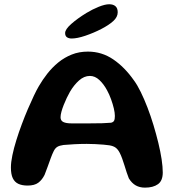

<svg xmlns="http://www.w3.org/2000/svg" viewBox="-20 -840 808 880"><path d="M644.5 20Q620.5 20 602.2 9.8Q584 -0.5 570.5 -22.5Q565.5 -34.5 560.5 -50Q555.5 -65.5 550.5 -81.8Q545.5 -98 540 -113.2Q534.5 -128.5 528.5 -140Q520.5 -155.5 510 -163.2Q499.5 -171 481 -174Q472 -175.5 454.8 -177Q437.5 -178.5 416.8 -179.5Q396 -180.5 377.5 -180.5Q349.5 -180.5 320.8 -179Q292 -177.5 271 -175.5Q252.5 -173 242.5 -166.8Q232.5 -160.5 226 -147Q219.5 -134 212.8 -115.8Q206 -97.5 199 -77.5Q192 -57.5 184.5 -39Q173 -15.5 155.5 -2.5Q138 10.5 106.5 10.5Q81 10.5 64 2.5Q47 -5.5 38.5 -23.5Q30 -41.5 30 -72Q30 -96.5 36.8 -128.8Q43.5 -161 54.8 -197.2Q66 -233.5 79.8 -270.2Q93.5 -307 108 -340.8Q122.5 -374.5 135.5 -401.8Q148.5 -429 158 -445Q175 -474.5 197.2 -502.8Q219.5 -531 247.2 -553.8Q275 -576.5 308.8 -590Q342.5 -603.5 383 -603.5Q446.5 -603.5 499 -567.8Q551.5 -532 593.5 -472Q609.5 -450.5 625.2 -418.2Q641 -386 656 -347Q671 -308 683.5 -266.5Q696 -225 705.8 -184.8Q715.5 -144.5 720.8 -109.8Q726 -75 726 -49.5Q726 -11.5 704 4.2Q682 20 644.5 20ZM489 -277.5Q499.5 -280 503 -287Q506.5 -294 506.5 -308.5Q506.5 -322.5 501.8 -342.8Q497 -363 489 -385.2Q481 -407.5 470.5 -426.5Q455.5 -454.5 435.5 -473.2Q415.5 -492 392 -492Q365.5 -492 342 -471Q318.5 -450 300.5 -419Q293.5 -407 286 -391.2Q278.5 -375.5 272 -359Q265.5 -342.5 261.5 -327.8Q257.5 -313 257.5 -302.5Q257.5 -287 270.2 -280.8Q283 -274.5 308 -274.5Q355 -274.5 389.5 -274.5Q424 -274.5 448.5 -275.2Q473 -276 489 -277.5ZM308.5 -663.5Q295.5 -663.5 287 -669.2Q278.5 -675 278.5 -688.5Q278.5 -705.5 306.5 -730.2Q334.5 -755 376 -780.5Q404 -797.5 432.8 -809Q461.5 -820.5 480.5 -820.5Q499 -820.5 509.2 -811.5Q519.5 -802.5 519.5 -783.5Q519.5 -762 499.2 -743.5Q479 -725 444 -707Q409 -689 371.2 -676.2Q333.5 -663.5 308.5 -663.5Z"/></svg>

Font: Gluten Thin Medium
Style: Regular
Weight: 500
Version: Version 1.300